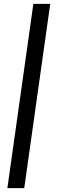

<svg xmlns="http://www.w3.org/2000/svg" viewBox="-20 -801 294 990"><path d="M239 -781 105 169H18L152 -781Z"/></svg>

Font: Exo 2 SemiBold
Style: Italic
Weight: 600
Italic angle: -8°
Designer: Natanael Gama
Foundry: Natanael Gama
Version: Version 2.010